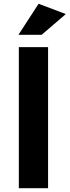

<svg xmlns="http://www.w3.org/2000/svg" viewBox="-20 -990 366 1010"><path d="M79.1 0V-742.2H232.9V0ZM77.1 -807.1 183.1 -970.2 326.2 -916 199.2 -807.1Z"/></svg>

Font: TruenoSBd
Style: Demi
Weight: 600
Designer: Julieta Ulanovsky
Foundry: Julieta Ulanovsky
Version: Version 3.001b